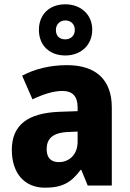

<svg xmlns="http://www.w3.org/2000/svg" viewBox="-20 -863 604 893"><path d="M284 -605C356 -605 409 -653 409 -725C409 -796 355 -843 284 -843C210 -843 161 -796 161 -724C161 -652 210 -605 284 -605ZM284 -680C255 -680 240 -697 240 -724C240 -750 259 -768 284 -768C310 -768 328 -750 328 -724C328 -697 309 -680 284 -680ZM292 -560C212 -560 141 -542 83 -511L131 -401C182 -425 228 -440 271 -440C316 -440 341 -416 341 -364V-346L255 -343C111 -337 35 -283 35 -166C35 -57 94 10 189 10C271 10 312 -15 355 -73H358L388 0H500V-363C500 -494 424 -560 292 -560ZM296 -249 341 -251V-204C341 -145 303 -109 254 -109C219 -109 197 -127 197 -169C197 -217 224 -246 296 -249Z"/></svg>

Font: Noto Sans Sinhala UI SemiCondensed ExtraBold
Style: Regular
Weight: 800
Width: 4
Designer: Jelle Bosma - Monotype Design Team
Foundry: Monotype Imaging Inc.
Version: Version 2.006